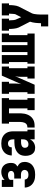

<svg xmlns="http://www.w3.org/2000/svg" viewBox="1108 -1676 783 3040"><g transform="rotate(-90 1500.0 -156.5)"><path d="M252 8Q228 8 203.5 5Q179 2 156 -7Q133 -16 113 -30.5Q93 -45 79 -65Q65 -85 57.5 -108.5Q50 -132 50 -157H177Q178 -143 184 -131Q190 -119 201 -111.5Q212 -104 225.5 -101Q239 -98 252 -98Q266 -98 280 -101Q294 -104 305 -111.5Q316 -119 322.5 -132Q329 -145 329 -159Q329 -173 322 -185.5Q315 -198 303.5 -205Q292 -212 278 -214.5Q264 -217 250 -217H193V-323H250Q261 -323 272 -325.5Q283 -328 292.5 -334Q302 -340 307.5 -350Q313 -360 313 -372Q313 -383 308 -393.5Q303 -404 293.5 -410.5Q284 -417 272.5 -419.5Q261 -422 250 -422Q242 -422 234 -421Q226 -420 218.5 -418.5Q211 -417 203.5 -414.5Q196 -412 189.5 -408Q183 -404 177.5 -398Q172 -392 172 -384V-339H60V-520H172V-475Q183 -488 198 -498Q213 -508 229.5 -515Q246 -522 263.5 -525Q281 -528 298 -528Q328 -528 356 -517.5Q384 -507 403.5 -484.5Q423 -462 431.5 -433.5Q440 -405 440 -375Q440 -360 437.5 -344.5Q435 -329 427.5 -315Q420 -301 408 -290.5Q396 -280 383 -272Q399 -264 413.5 -253Q428 -242 438 -226.5Q448 -211 452 -193Q456 -175 456 -157Q456 -133 449 -108.5Q442 -84 428 -64Q414 -44 393.5 -29.5Q373 -15 349.5 -6.5Q326 2 301.5 5Q277 8 252 8Z M681 8Q662 8 643.5 4Q625 0 609.5 -10.5Q594 -21 582.5 -36.5Q571 -52 564.5 -69.5Q558 -87 555 -105.5Q552 -124 552 -143Q552 -169 558 -195.5Q564 -222 579.5 -244Q595 -266 617 -281Q639 -296 664 -305Q689 -314 715.5 -317.5Q742 -321 769 -321H813V-345Q813 -360 809.5 -374Q806 -388 797.5 -399.5Q789 -411 775.5 -416.5Q762 -422 748 -422Q736 -422 724 -418.5Q712 -415 703 -406.5Q694 -398 690 -386Q686 -374 686 -362H558Q558 -385 564.5 -408.5Q571 -432 583.5 -452Q596 -472 615 -487Q634 -502 655.5 -511.5Q677 -521 701 -524.5Q725 -528 748 -528Q773 -528 798 -524Q823 -520 846 -509.5Q869 -499 887.5 -481.5Q906 -464 918 -442Q930 -420 935 -395.5Q940 -371 940 -345V-114H966V0H813V-73Q804 -54 790 -38.5Q776 -23 758.5 -12.5Q741 -2 721 3Q701 8 681 8ZM734 -98Q750 -98 765.5 -103.5Q781 -109 792 -120.5Q803 -132 808 -148Q813 -164 813 -180V-215H769Q759 -215 749 -214Q739 -213 729 -210.5Q719 -208 709.5 -203.5Q700 -199 693 -192Q686 -185 682.5 -175Q679 -165 679 -155Q679 -144 682.5 -133Q686 -122 693.5 -113.5Q701 -105 712 -101.5Q723 -98 734 -98Z M1000 0V-114Q1016 -114 1032 -118.5Q1048 -123 1059.5 -135Q1071 -147 1077 -162.5Q1083 -178 1085.5 -194Q1088 -210 1088.5 -226.5Q1089 -243 1089 -259V-406H1062V-520H1466V-406H1440V-114H1466V0H1276V-114H1303V-406H1225V-261Q1225 -236 1224.5 -211Q1224 -186 1219 -161Q1214 -136 1204.5 -112.5Q1195 -89 1180 -69Q1165 -49 1144.5 -34Q1124 -19 1100 -11Q1076 -3 1050.5 -1.5Q1025 0 1000 0Z M1534 0V-114H1560V-406H1534V-520H1724V-406H1697V-312Q1697 -286 1695 -260Q1693 -234 1686 -209L1822 -520H1966V-406H1940V-114H1966V0H1776V-114H1803V-208Q1803 -234 1805 -260Q1807 -286 1814 -311L1678 0Z M2011 0V-114H2037V-406H2011V-520H2148V-114H2195V-520H2305V-114H2352V-520H2489V-406H2463V-114H2489V0Z M2601 215V101H2652Q2653 79 2654 57Q2655 35 2657.5 13Q2660 -9 2664.5 -30.5Q2669 -52 2676 -73L2584 -253Q2576 -271 2572 -290Q2568 -309 2565.5 -328.5Q2563 -348 2562 -367.5Q2561 -387 2561 -406H2534V-520H2724V-406H2697Q2698 -393 2698.5 -380Q2699 -367 2700 -354Q2701 -341 2702 -327.5Q2703 -314 2708 -302L2747 -213L2794 -305Q2798 -313 2798 -321.5Q2798 -330 2799 -338.5Q2800 -347 2800.5 -355.5Q2801 -364 2801.5 -372.5Q2802 -381 2802.5 -389.5Q2803 -398 2803 -406H2776V-520H2966V-406H2939Q2939 -387 2938 -367.5Q2937 -348 2934.5 -328.5Q2932 -309 2928 -290Q2924 -271 2916 -253L2813 -52Q2802 -31 2798 -7.5Q2794 16 2792 39.5Q2790 63 2789.5 86.5Q2789 110 2789 133V215Z"/></g></svg>

Font: Iosevka Curly Slab Heavy
Style: Regular
Weight: 900
Monospace: yes
Designer: Belleve Invis
Foundry: Belleve Invis
Version: Version 22.1.2; ttfautohint (v1.8.4)